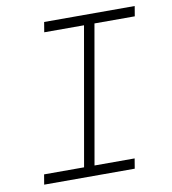

<svg xmlns="http://www.w3.org/2000/svg" viewBox="-79 -762 744 831"><g transform="rotate(-10 293.0 -346.5)"><path d="M48.3 0 55.7 -43.9H231.4L337.9 -649.4H163.1L170.4 -693.4H568.4L561 -649.4H383.8L277.3 -43.9H453.6L446.3 0Z"/></g></svg>

Font: Cascadia Code ExtraLight
Style: Italic
Weight: 200
Italic angle: -10°
Monospace: yes
Designer: Aaron Bell
Foundry: Saja Typeworks
Version: Version 2404.023; ttfautohint (v1.8.4)